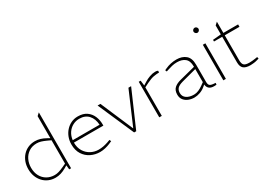

<svg xmlns="http://www.w3.org/2000/svg" viewBox="-12 -1528 3152 2291"><g transform="rotate(-30 1564.5 -382.0)"><path d="M289 6Q237 6 194 -13Q151 -32 120 -66Q89 -100 72 -145.5Q55 -191 55 -245Q55 -299 72 -344.5Q89 -390 120 -424Q151 -458 194 -477Q237 -496 289 -496Q326 -496 362 -485Q398 -474 433 -454L468 -434V-738L503 -770V0H477L471 -58L433 -36Q398 -16 362 -5Q326 6 289 6ZM92 -243Q92 -177 118.5 -128.5Q145 -80 191 -53.5Q237 -27 295 -27Q323 -27 352 -35.5Q381 -44 418 -61L468 -84V-406L418 -429Q381 -446 352 -454.5Q323 -463 295 -463Q231 -463 185.5 -432.5Q140 -402 116 -352Q92 -302 92 -243Z M902 6Q835 6 777 -22.5Q719 -51 683.5 -106.5Q648 -162 648 -244Q648 -295 665 -340.5Q682 -386 713.5 -421Q745 -456 787 -476Q829 -496 880 -496Q953 -496 999.5 -463.5Q1046 -431 1068.5 -378.5Q1091 -326 1091 -264V-248H685Q685 -178 715.5 -128.5Q746 -79 795 -53Q844 -27 900 -27Q934 -27 965.5 -33Q997 -39 1030 -50L1068 -64L1079 -41L1040 -24Q1009 -11 973 -2.5Q937 6 902 6ZM687 -280H1057Q1052 -363 1007 -413Q962 -463 881 -463Q833 -463 791 -440.5Q749 -418 721.5 -377Q694 -336 687 -280Z M1368 6 1151 -490H1190L1382 -43H1384L1576 -490H1613L1397 6Z M1718 0V-490H1744L1753 -419L1796 -446Q1829 -467 1870 -481.5Q1911 -496 1948 -496Q1958 -496 1967 -494.5Q1976 -493 1984 -489V-465Q1945 -464 1906.5 -457Q1868 -450 1811 -422L1753 -393V0Z M2201 6Q2161 6 2124 -8Q2087 -22 2063 -51.5Q2039 -81 2039 -126Q2039 -185 2072.5 -215.5Q2106 -246 2167 -261L2378 -315V-321Q2378 -398 2337 -431Q2296 -464 2229 -464Q2192 -464 2157.5 -455.5Q2123 -447 2097 -438L2069 -429L2060 -451L2084 -462Q2120 -479 2159.5 -487.5Q2199 -496 2239 -496Q2316 -496 2364.5 -455.5Q2413 -415 2413 -325V-85Q2413 -49 2430.5 -35.5Q2448 -22 2506 -20L2505 3Q2503 4 2493.5 5Q2484 6 2472 6Q2425 6 2402.5 -15.5Q2380 -37 2378 -71L2355 -52Q2321 -23 2279.5 -8.5Q2238 6 2201 6ZM2214 -27Q2246 -27 2277.5 -40.5Q2309 -54 2341 -77L2378 -104V-284L2175 -230Q2117 -214 2096 -190Q2075 -166 2075 -128Q2075 -80 2113.5 -53.5Q2152 -27 2214 -27Z M2601 0V-490H2636V0ZM2618 -646Q2609 -646 2601 -651Q2593 -656 2588 -664Q2583 -672 2583 -681Q2583 -690 2588 -698Q2593 -706 2601 -710.5Q2609 -715 2618 -715Q2627 -715 2634.5 -710.5Q2642 -706 2647 -698Q2652 -690 2652 -681Q2652 -672 2647 -664Q2642 -656 2634.5 -651Q2627 -646 2618 -646Z M2975 6Q2908 6 2878.5 -20Q2849 -46 2849 -104V-457H2736V-480L2849 -490V-613L2884 -645V-490H3087V-457H2884V-113Q2884 -64 2904 -45.5Q2924 -27 2977 -27Q2997 -27 3017 -29Q3037 -31 3058 -34L3089 -39L3095 -15L3067 -7Q3048 -1 3021.5 2.5Q2995 6 2975 6Z"/></g></svg>

Font: REM Medium Thin
Style: Regular
Weight: 250
Version: Version 1.005;gftools[0.9.28]